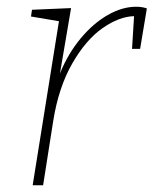

<svg xmlns="http://www.w3.org/2000/svg" viewBox="-20 -550 456 570"><path d="M416 -525 396 -405H372L378 -502Q334 -501 284.5 -466.5Q235 -432 194.5 -361.5Q154 -291 138 -191L108 0H77L155 -487L72 -501L75 -521L191 -526L158 -332Q182 -391 219.5 -436Q257 -481 300 -505.5Q343 -530 384 -530Q402 -530 416 -525Z"/></svg>

Font: Bitter Pro ExtraLight
Style: Italic
Weight: 275
Italic angle: -9°
Designer: Sol Matas, and Bitter project Authors
Foundry: Sol Matas
Version: Version 1.010